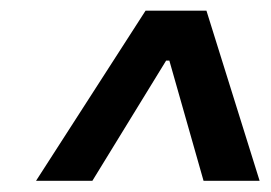

<svg xmlns="http://www.w3.org/2000/svg" viewBox="-20 -728 495 351"><path d="M45.9 -397.5 246.1 -708.5H357.4L454.6 -397.5H352.1L289.6 -617.2H283.7L148.9 -397.5Z"/></svg>

Font: Inter Display SemiBold
Style: Italic
Weight: 600
Italic angle: -9.39999°
Designer: Rasmus Andersson
Foundry: rsms
Version: Version 4.000;git-a52131595